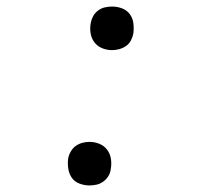

<svg xmlns="http://www.w3.org/2000/svg" viewBox="-20 -558 640 586"><path d="M322 -405Q306 -405 291.5 -411Q277 -417 268 -429Q259 -441 256.5 -456.5Q254 -472 257 -488Q259 -499 264.5 -509Q270 -519 279.5 -526Q289 -533 300 -535.5Q311 -538 322 -538Q338 -538 352.5 -532.5Q367 -527 376 -515Q385 -503 387 -487.5Q389 -472 387 -456Q385 -445 379.5 -434.5Q374 -424 364.5 -417.5Q355 -411 344 -408Q333 -405 322 -405ZM253 8Q238 8 223 2.5Q208 -3 199.5 -15Q191 -27 188.5 -42.5Q186 -58 188 -74Q190 -85 196 -95.5Q202 -106 211 -112.5Q220 -119 231 -122Q242 -125 253 -125Q269 -125 283.5 -119Q298 -113 307 -101Q316 -89 318.5 -73.5Q321 -58 318 -42Q317 -31 311 -21Q305 -11 295.5 -4Q286 3 275 5.5Q264 8 253 8Z"/></svg>

Font: Iosevka Slab Light Extended
Style: Italic
Weight: 300
Width: 7
Italic angle: -9°
Monospace: yes
Designer: Belleve Invis
Foundry: Belleve Invis
Version: Version 11.1.0; ttfautohint (v1.8.3)